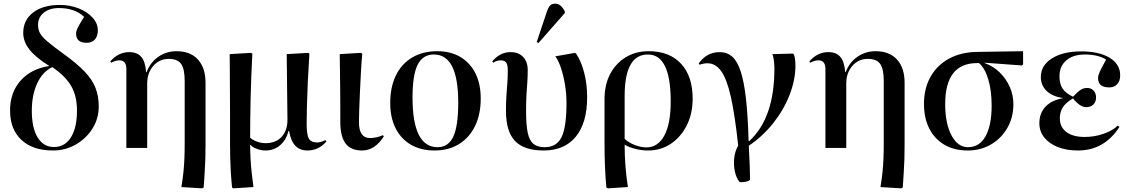

<svg xmlns="http://www.w3.org/2000/svg" viewBox="-20 -809 6183 1050"><path d="M270 14Q159 14 97 -44Q35 -102 35 -205Q35 -303 92.5 -368Q150 -433 250 -448Q176 -494 141.5 -537.5Q107 -581 107 -629Q107 -699 161 -740.5Q215 -782 307 -782Q363 -782 410.5 -763Q458 -744 486.5 -712.5Q515 -681 515 -644Q515 -611 499 -593Q483 -575 453 -575Q396 -575 396 -626Q396 -638 404.5 -656Q413 -674 440 -717Q389 -765 302 -765Q251 -765 219.5 -739.5Q188 -714 188 -672Q188 -648 198.5 -628Q209 -608 239.5 -582Q270 -556 328 -514Q399 -463 441.5 -419Q484 -375 502 -329Q520 -283 520 -227Q520 -161 486 -106.5Q452 -52 395 -19Q338 14 270 14ZM275 -5Q335 -5 368 -58Q401 -111 401 -204Q401 -283 370 -337.5Q339 -392 266 -442Q213 -417 183.5 -353.5Q154 -290 154 -203Q154 -109 186 -57Q218 -5 275 -5Z M1086 221 972 214Q980 165 983.5 129Q987 93 988.5 56.5Q990 20 990 -30V-365Q990 -432 970.5 -459.5Q951 -487 903 -487Q852 -487 818.5 -449Q785 -411 785 -352V0H671V-432Q671 -479 633 -479Q612 -479 588 -466L583 -473Q627 -524 687 -524Q730 -524 752.5 -498Q775 -472 779 -415H782Q802 -468 846 -498.5Q890 -529 945 -529Q1021 -529 1062.5 -483.5Q1104 -438 1104 -356V-21Q1104 22 1103 58.5Q1102 95 1099.5 132.5Q1097 170 1094 216Z M1255 221 1249 216Q1244 164 1242 127.5Q1240 91 1239 56.5Q1238 22 1238 -22Q1238 -49 1238 -93.5Q1238 -138 1238 -190.5Q1238 -243 1237.5 -296Q1237 -349 1237 -395.5Q1237 -442 1236.5 -473.5Q1236 -505 1236 -513L1353 -520L1360 -515Q1357 -458 1354.5 -395.5Q1352 -333 1350.5 -270.5Q1349 -208 1348.5 -152.5Q1348 -97 1348 -56Q1362 -43 1385.5 -34.5Q1409 -26 1432 -26Q1488 -26 1520 -60.5Q1552 -95 1552 -154Q1552 -167 1551.5 -203Q1551 -239 1550.5 -286Q1550 -333 1549.5 -380Q1549 -427 1548.5 -463.5Q1548 -500 1548 -513L1666 -520L1672 -515Q1667 -440 1663.5 -365.5Q1660 -291 1658.5 -229.5Q1657 -168 1657 -132Q1657 -72 1669 -51Q1681 -30 1714 -30Q1724 -30 1736.5 -33.5Q1749 -37 1760 -43L1765 -35Q1722 14 1661 14Q1578 14 1561 -93H1558Q1545 -43 1511.5 -14.5Q1478 14 1432 14Q1408 14 1385.5 5.5Q1363 -3 1350 -16H1348Q1348 15 1350 55Q1352 95 1356.5 136.5Q1361 178 1366 214Z M1960 14Q1899 14 1870 -24Q1841 -62 1841 -144Q1841 -175 1841 -218Q1841 -261 1840.5 -307.5Q1840 -354 1839.5 -396.5Q1839 -439 1838.5 -470Q1838 -501 1838 -513L1954 -520L1961 -515Q1957 -470 1954 -416Q1951 -362 1948.5 -308Q1946 -254 1944.5 -209.5Q1943 -165 1943 -141Q1943 -54 2004 -54Q2021 -54 2040.5 -58.5Q2060 -63 2074 -70L2079 -63Q2030 14 1960 14Z M2357 14Q2282 14 2227.5 -17.5Q2173 -49 2143.5 -107.5Q2114 -166 2114 -245Q2114 -333 2145 -396.5Q2176 -460 2234 -494.5Q2292 -529 2372 -529Q2444 -529 2497.5 -497.5Q2551 -466 2580 -408Q2609 -350 2609 -270Q2609 -184 2578 -120Q2547 -56 2490 -21Q2433 14 2357 14ZM2373 -4Q2432 -4 2459 -62Q2486 -120 2486 -248Q2486 -511 2353 -511Q2292 -511 2264 -455Q2236 -399 2236 -276Q2236 -4 2373 -4Z M2953 14Q2846 14 2796.5 -38Q2747 -90 2747 -203Q2747 -251 2749.5 -287Q2752 -323 2754.5 -355Q2757 -387 2757 -425Q2757 -454 2748.5 -466.5Q2740 -479 2719 -479Q2697 -479 2677 -466L2672 -473Q2714 -524 2772 -524Q2816 -524 2841 -497.5Q2866 -471 2866 -426Q2866 -387 2863.5 -355.5Q2861 -324 2859 -288.5Q2857 -253 2857 -201Q2857 -126 2866 -83Q2875 -40 2897.5 -22Q2920 -4 2959 -4Q3024 -4 3051 -59Q3078 -114 3078 -246Q3078 -295 3070 -344.5Q3062 -394 3048.5 -435Q3035 -476 3017 -501L3125 -520L3131 -515Q3159 -473 3175 -410.5Q3191 -348 3191 -278Q3191 -137 3129 -61.5Q3067 14 2953 14ZM2925 -574 2915 -579 2970 -743Q2979 -770 2989 -779.5Q2999 -789 3016 -789Q3048 -789 3069 -746V-738Z M3304 221 3296 216Q3291 163 3288.5 102Q3286 41 3286 -19V-268Q3286 -345 3316.5 -403.5Q3347 -462 3401.5 -495.5Q3456 -529 3528 -529Q3641 -529 3704.5 -460.5Q3768 -392 3768 -269Q3768 -188 3736 -124Q3704 -60 3649 -23Q3594 14 3524 14Q3487 14 3452 4.5Q3417 -5 3397 -17H3396Q3396 102 3414 214ZM3515 -3Q3578 -3 3613 -67.5Q3648 -132 3648 -254Q3648 -511 3523 -511Q3396 -511 3396 -283V-50Q3416 -30 3450 -16.5Q3484 -3 3515 -3Z M4025 187Q4006 164 3998.5 127.5Q3991 91 3995.5 53.5Q4000 16 4017 -13Q3999 -180 3977 -278.5Q3955 -377 3924 -420Q3893 -463 3849 -463Q3828 -463 3806 -455L3801 -462Q3845 -524 3916 -524Q3956 -524 3984 -499.5Q4012 -475 4030.5 -419Q4049 -363 4059.5 -269.5Q4070 -176 4074 -37H4077Q4215 -163 4215 -433Q4215 -458 4212 -479.5Q4209 -501 4204 -513L4317 -516L4322 -510Q4330 -488 4330 -451Q4330 -372 4298 -290Q4266 -208 4208.5 -135.5Q4151 -63 4075 -12Q4078 46 4080 97.5Q4082 149 4082 175Q4064 189 4025 187Z M4909 221 4795 214Q4803 165 4806.5 129Q4810 93 4811.5 56.5Q4813 20 4813 -30V-365Q4813 -432 4793.5 -459.5Q4774 -487 4726 -487Q4675 -487 4641.5 -449Q4608 -411 4608 -352V0H4494V-432Q4494 -479 4456 -479Q4435 -479 4411 -466L4406 -473Q4450 -524 4510 -524Q4553 -524 4575.5 -498Q4598 -472 4602 -415H4605Q4625 -468 4669 -498.5Q4713 -529 4768 -529Q4844 -529 4885.5 -483.5Q4927 -438 4927 -356V-21Q4927 22 4926 58.5Q4925 95 4922.5 132.5Q4920 170 4917 216Z M5272 14Q5198 14 5144.5 -17.5Q5091 -49 5062 -106Q5033 -163 5033 -241Q5033 -325 5068.5 -388.5Q5104 -452 5168.5 -487.5Q5233 -523 5318 -525L5575 -529V-457L5569 -451L5365 -466V-464Q5412 -447 5447 -413Q5482 -379 5502 -334Q5522 -289 5522 -239Q5522 -167 5489 -109.5Q5456 -52 5399.5 -19Q5343 14 5272 14ZM5274 -4Q5336 -4 5369.5 -63.5Q5403 -123 5403 -232Q5403 -314 5384.5 -375.5Q5366 -437 5334 -464H5324Q5149 -464 5149 -240Q5149 -133 5183.5 -68.5Q5218 -4 5274 -4Z M5875 14Q5812 14 5764.5 -5Q5717 -24 5690.5 -57.5Q5664 -91 5664 -135Q5664 -190 5697.5 -225.5Q5731 -261 5793 -272V-273Q5736 -281 5704 -311.5Q5672 -342 5672 -388Q5672 -451 5732.5 -489.5Q5793 -528 5893 -528Q5991 -528 6048.5 -493Q6106 -458 6106 -397Q6106 -366 6089.5 -348.5Q6073 -331 6046 -331Q5985 -331 5985 -382Q5985 -396 5994 -416Q6003 -436 6029 -483Q6010 -496 5980 -503.5Q5950 -511 5914 -511Q5849 -511 5811.5 -479Q5774 -447 5774 -392Q5774 -350 5791 -324.5Q5808 -299 5848 -280Q5873 -307 5889.5 -317.5Q5906 -328 5925 -328Q5947 -328 5960.5 -313.5Q5974 -299 5974 -276Q5974 -252 5959.5 -237.5Q5945 -223 5920 -223Q5886 -223 5848 -271Q5809 -248 5792.5 -222.5Q5776 -197 5776 -161Q5776 -114 5812 -87Q5848 -60 5912 -60Q5966 -60 6015.5 -77.5Q6065 -95 6093 -122L6102 -115Q6019 14 5875 14Z"/></svg>

Font: Literata 72pt Medium
Style: Regular
Weight: 500
Designer: Latin by Veronika Burian and Jose Scaglione. Greek by Irene Vlachou. Cyrillic by Vera Evstafieva.
Foundry: TypeTogether
Version: Version 3.002